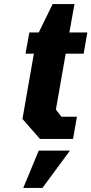

<svg xmlns="http://www.w3.org/2000/svg" viewBox="-20 -681 448 941"><path d="M176 0 90 -98 146 -418H105L124 -522H170L238 -661H345L320 -522H408L390 -418H302L254 -144L281 -109H357L338 0ZM94 240 170 57H323L188 240Z"/></svg>

Font: Tomorrow SemiBold
Style: Italic
Weight: 600
Italic angle: -10°
Designer: Tony de Marco, Monica Rizzolli
Foundry: Just in Type
Version: Version 2.002